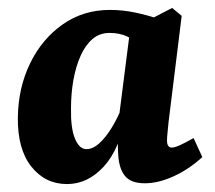

<svg xmlns="http://www.w3.org/2000/svg" viewBox="-20 -455 543 484"><path d="M149 9Q94 9 59 -35Q24 -79 25 -159Q26 -234 56 -295.5Q86 -357 138 -393.5Q190 -430 257 -430Q289 -430 320 -423.5Q351 -417 374 -409L338 -340Q319 -354 300.5 -363Q282 -372 256 -372Q231 -372 213 -356.5Q195 -341 183 -314Q171 -287 165 -253Q159 -219 159 -182Q158 -132 169 -105.5Q180 -79 198 -79Q211 -79 224.5 -89Q238 -99 253 -120Q268 -141 282 -172L297 -165Q282 -79 241.5 -35Q201 9 149 9ZM345 7Q310 7 295 -11.5Q280 -30 278 -65Q277 -78 277 -100Q277 -122 277 -137L308 -380L414 -435L438 -415L405 -148Q404 -136 402.5 -122.5Q401 -109 401 -101Q401 -83 413 -83Q420 -83 432.5 -88.5Q445 -94 468 -107L490 -59Q456 -28 417.5 -10.5Q379 7 345 7Z"/></svg>

Font: Yrsa
Style: Italic
Weight: 400
Italic angle: -7.10001°
Designer: Anna Giedrys (Yrsa+Rasa design), David Brezina (Yrsa art-direction, Rasa art-direction, design)
Foundry: Rosetta Type Foundry
Version: Version 2.004